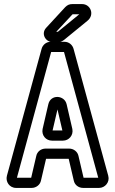

<svg xmlns="http://www.w3.org/2000/svg" viewBox="-20 -897 565 942"><path d="M63 -25 231 -642H294L462 -25H390L365 -132C361 -152 342 -168 319 -168H204C180 -168 162 -152 158 -132L133 -25ZM59 25H135C158 25 177 9 181 -11L206 -118H317L342 -11C346 9 364 25 388 25H466C495 25 520 -3 511 -35L341 -657C336 -676 319 -692 296 -692H229C206 -692 189 -676 184 -657L14 -35C6 -6 26 25 59 25ZM189 -264C183 -233 205 -207 235 -207H289C318 -207 341 -233 335 -264L307 -385C297 -431 228 -436 217 -385ZM238 -257 262 -360 286 -257ZM256 -741 335 -826 337 -827H369L265 -742C264 -742 263 -741 263 -741ZM236 -691H265C277 -691 283 -693 294 -701L409 -795C446 -825 424 -877 383 -877H335C321 -877 311 -873 300 -862L206 -760C180 -731 204 -691 236 -691Z"/></svg>

Font: DIN Rundschrift
Style: BreitKont
Weight: 400
Width: 7
Version: Version 1.027